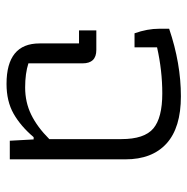

<svg xmlns="http://www.w3.org/2000/svg" viewBox="-13 -551 574 588"><g transform="rotate(90 274.0 -257.0)"><path d="M113 -91V-212H73V-265H133Q174 -265 174 -223V-57Q205 -47 248 -47Q293 -47 331 -65.5Q369 -84 406 -121V-342Q406 -412 373.5 -439.5Q341 -467 266 -467Q196 -467 125 -451V-382H82Q68 -421 68 -458V-488Q174 -524 275 -524Q371 -524 419.5 -480Q468 -436 468 -354V0H411L407 -73H400Q366 -33 328 -11.5Q290 10 237 10Q113 10 113 -91Z"/></g></svg>

Font: Athiti
Style: Regular
Weight: 400
Designer: CadsonDemak Team
Foundry: CadsonDemak
Version: Version 1.033